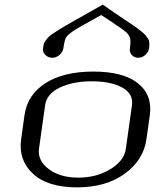

<svg xmlns="http://www.w3.org/2000/svg" viewBox="-20 -809 706 829"><path d="M523.4 -167 549.8 -354.5Q556.6 -404.3 507.3 -431.2Q458 -458 377 -458Q295.9 -458 238.8 -431.2Q181.6 -404.3 174.8 -354.5L148.4 -167Q141.6 -115.2 190.9 -78.6Q240.2 -42 318.4 -42Q396.5 -42 456.5 -78.6Q516.6 -115.2 523.4 -167ZM612.3 -208Q599.6 -118.2 518.6 -59.1Q437.5 0 312.5 0Q185.5 0 122.1 -59.1Q58.6 -118.2 71.3 -208L85.9 -312.5Q98.6 -400.4 176.8 -450.2Q254.9 -500 382.8 -500Q511.7 -500 575.2 -449.7Q638.7 -399.4 627 -312.5ZM423.8 -789.1Q447.3 -772.5 473.6 -754.4Q500 -736.3 515.6 -726.1Q531.2 -715.8 549.3 -703.6Q567.4 -691.4 576.2 -684.6Q585 -677.7 595.2 -669.4Q605.5 -661.1 609.4 -655.3Q613.3 -649.4 618.2 -643.1Q623 -636.7 624 -630.4Q625 -624 625 -617.2Q625 -610.4 624 -601.6Q621.1 -584 607.4 -571.8Q593.8 -559.6 577.1 -559.6Q559.6 -559.6 548.8 -571.8Q538.1 -584 541 -601.6Q545.9 -637.7 540 -649.4Q538.1 -653.3 536.1 -656.2Q534.2 -659.2 532.2 -662.1Q530.3 -665 526.4 -668.5Q522.5 -671.9 519 -674.3Q515.6 -676.8 509.8 -681.6Q503.9 -686.5 499 -689.5Q494.1 -692.4 484.4 -699.2Q474.6 -706.1 466.8 -711.4Q459 -716.8 443.8 -726.6Q428.7 -736.3 417 -744.1Q397.5 -733.4 374 -720.2Q350.6 -707 339.8 -701.2Q329.1 -695.3 315.9 -687.5Q302.7 -679.7 297.9 -676.3Q293 -672.9 285.6 -667.5Q278.3 -662.1 274.9 -658.7Q271.5 -655.3 266.6 -649.4Q258.8 -637.7 253.9 -601.6Q251 -584 236.8 -571.8Q222.7 -559.6 206.1 -559.6Q188.5 -559.6 175.8 -571.8Q163.1 -584 166 -601.6Q167 -611.3 168.9 -618.7Q170.9 -626 176.8 -633.8Q182.6 -641.6 188 -647.5Q193.4 -653.3 206.5 -662.6Q219.7 -671.9 231 -678.7Q242.2 -685.5 263.7 -698.2Q285.2 -710.9 305.2 -722.2Q325.2 -733.4 358.9 -752.4Q392.6 -771.5 423.8 -789.1Z"/></svg>

Font: okolaks
Style: RegularItalic
Weight: 500
Italic angle: -8°
Version: Version 000.6.0